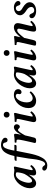

<svg xmlns="http://www.w3.org/2000/svg" viewBox="1430 -2170 974 3875"><g transform="rotate(-90 1917.5 -232.0)"><path d="M344.2 -224.1Q373.5 -296.4 377.9 -381.8Q366.7 -400.9 335 -400.9Q297.4 -400.9 264.4 -372.1Q231.4 -343.3 210.9 -301.8Q190.4 -260.3 178.7 -217.5Q167 -174.8 167 -143.1Q167 -113.3 176 -92.5Q185.1 -71.8 205.1 -71.8Q234.4 -71.8 272.2 -116.5Q310.1 -161.1 344.2 -224.1ZM474.1 -439Q494.1 -439 494.1 -418.9Q491.2 -405.8 484.6 -376.7Q478 -347.7 471.2 -317.9L429.2 -123Q420.9 -81.1 420.9 -76.2Q420.9 -68.4 424.1 -63.7Q427.2 -59.1 432.1 -59.1Q440.9 -59.1 460.2 -72.5Q479.5 -85.9 498 -107.9Q514.2 -107.9 524.9 -84Q495.6 -41 452.9 -15.6Q410.2 9.8 363.8 9.8Q314 9.8 314 -44.9Q314 -70.8 324.2 -108.9L330.1 -127.9L327.1 -129.9Q279.3 -57.6 238 -23.9Q196.8 9.8 153.8 9.8Q120.1 9.8 97.7 -9.3Q75.2 -28.3 66.2 -56.6Q57.1 -85 57.1 -121.1Q57.1 -172.9 80.1 -229.5Q103 -286.1 140.4 -332.3Q177.7 -378.4 230 -408.7Q282.2 -439 335.9 -439Q361.3 -439 378.9 -434.1Q398.9 -430.2 417 -430.2Q439 -430.2 452.1 -435.1Q465.8 -439 474.1 -439Z M696.8 -384.8H614.7Q608.9 -384.8 608.9 -387.2Q608.9 -397.5 612.8 -409.2Q616.7 -424.3 640.6 -425.8L707 -429.2Q715.3 -468.3 725.6 -502.2Q735.8 -536.1 754.2 -574Q772.5 -611.8 794.9 -638.2Q817.4 -664.6 851.1 -681.9Q884.8 -699.2 924.8 -699.2Q957.5 -699.2 990.7 -690.7Q1023.9 -682.1 1049.8 -661.9Q1075.7 -641.6 1075.7 -613.8Q1075.7 -596.7 1064.2 -581.8Q1052.7 -566.9 1028.8 -566.9Q1015.1 -566.9 1005.1 -572Q995.1 -577.1 989.5 -586.9Q983.9 -596.7 981.2 -605Q978.5 -613.3 976.1 -625Q968.3 -659.2 930.7 -659.2Q892.1 -659.2 867.7 -614.3Q843.3 -569.3 826.7 -485.8L815.9 -429.2H925.8Q932.6 -429.2 932.6 -423.8L927.7 -397Q926.3 -391.6 918 -388.2Q909.7 -384.8 901.9 -384.8H808.6L805.7 -363.8Q789.1 -267.6 758.8 -129.9Q751 -93.8 746.1 -71.8Q741.2 -49.8 729 -7.1Q716.8 35.6 705.1 63.7Q693.4 91.8 673.8 127.2Q654.3 162.6 633.3 183.8Q612.3 205.1 582.8 220Q553.2 234.9 520 234.9Q466.3 234.9 439.5 216.8Q412.6 198.7 412.6 175.8Q412.6 159.2 423.3 146.5Q434.1 133.8 455.1 133.8Q489.3 133.8 510.7 168Q524.9 191.9 541 191.9Q560.1 191.9 575.7 177.2Q591.3 162.6 602.3 136.5Q613.3 110.4 621.8 81.3Q630.4 52.2 636 16.1Q641.6 -20 645 -46.9Q648.4 -73.7 651.6 -103.3Q654.8 -132.8 655.8 -141.1Q666 -218.3 696.8 -384.8Z M969.7 -17.1Q969.7 -23.9 975.3 -44.2Q981 -64.5 982.4 -71.8L1020.5 -243.2Q1038.6 -329.1 1038.6 -356.9Q1038.6 -383.8 1020.5 -384.8L979.5 -388.2Q975.1 -394.5 975.3 -405.8Q975.6 -417 980.5 -422.9Q1014.6 -422.9 1060.1 -426.8Q1105.5 -430.7 1132.3 -436Q1142.1 -436 1148.7 -429.4Q1155.3 -422.9 1155.3 -412.1Q1155.3 -377.9 1142.6 -324.2L1138.7 -303.2L1141.6 -300.8Q1173.3 -367.7 1213.1 -403.3Q1252.9 -439 1289.6 -439Q1314 -439 1330.8 -423.3Q1347.7 -407.7 1347.7 -383.8Q1347.7 -359.4 1333 -339.1Q1318.4 -318.8 1296.4 -318.8Q1279.8 -318.8 1258.3 -342.8Q1246.1 -356.9 1234.4 -356.9Q1215.8 -356.9 1189.2 -321Q1162.6 -285.2 1123.5 -214.8L1088.4 -71.8Q1086.9 -66.4 1084 -53Q1081.1 -39.6 1079.3 -33.2Q1077.6 -26.9 1073.2 -17.1Q1068.8 -7.3 1063.2 -2.7Q1057.6 2 1047.9 5.9Q1038.1 9.8 1025.4 9.8Q995.1 9.8 982.4 4.2Q969.7 -1.5 969.7 -17.1Z M1554.2 -318.8 1512.2 -123Q1503.4 -84.5 1503.4 -73.2Q1503.4 -58.1 1514.2 -58.1Q1522.9 -58.1 1543.9 -71.8Q1564.9 -85.4 1582.5 -106Q1591.8 -106 1599.1 -98.1Q1606.4 -90.3 1609.4 -82Q1574.7 -37.6 1530.8 -13.2Q1486.8 11.2 1440.4 11.2Q1391.1 11.2 1391.1 -41Q1391.1 -58.6 1404.3 -113.8L1449.2 -319.8Q1456.5 -360.8 1456.5 -362.8Q1456.5 -382.3 1438.5 -383.8L1398.4 -387.2Q1394 -393.6 1394.3 -405.3Q1394.5 -417 1399.4 -422.9Q1433.6 -422.9 1485.6 -427.2Q1537.6 -431.6 1561.5 -436Q1577.1 -436 1577.1 -418.9Q1577.1 -411.6 1574.2 -398.4Q1571.3 -385.3 1564.7 -360.4Q1558.1 -335.4 1554.2 -318.8ZM1541.5 -644Q1568.4 -644 1583.7 -627.9Q1599.1 -611.8 1599.1 -585.9Q1599.1 -559.6 1583.5 -543.2Q1567.9 -526.9 1541.5 -526.9Q1515.1 -526.9 1498.8 -543.5Q1482.4 -560.1 1482.4 -585.9Q1482.4 -611.8 1498.8 -627.9Q1515.1 -644 1541.5 -644Z M2010.3 -94.2Q1973.1 -47.4 1922.1 -18.8Q1871.1 9.8 1824.2 9.8Q1752 9.8 1713.1 -30.5Q1674.3 -70.8 1674.3 -147Q1674.3 -203.6 1696 -257.3Q1717.8 -311 1753.7 -350.8Q1789.6 -390.6 1838.1 -414.8Q1886.7 -439 1938 -439Q1993.7 -439 2024.9 -416Q2056.2 -393.1 2056.2 -351.1Q2056.2 -324.2 2038.8 -304.7Q2021.5 -285.2 1997.1 -285.2Q1979 -285.2 1967 -296.4Q1955.1 -307.6 1955.1 -325.2Q1955.1 -331.5 1958.5 -343.5Q1961.9 -355.5 1961.9 -362.8Q1961.9 -379.9 1950 -390.4Q1938 -400.9 1918.9 -400.9Q1886.2 -400.9 1856 -368.9Q1825.7 -336.9 1807.4 -286.1Q1789.1 -235.4 1789.1 -182.1Q1789.1 -124 1812 -92Q1835 -60.1 1875 -60.1Q1923.8 -60.1 1989.3 -120.1Q1995.1 -120.1 2002.4 -111.3Q2009.8 -102.5 2010.3 -94.2Z M2361.3 -224.1Q2390.6 -296.4 2395 -381.8Q2383.8 -400.9 2352.1 -400.9Q2314.5 -400.9 2281.5 -372.1Q2248.5 -343.3 2228 -301.8Q2207.5 -260.3 2195.8 -217.5Q2184.1 -174.8 2184.1 -143.1Q2184.1 -113.3 2193.1 -92.5Q2202.1 -71.8 2222.2 -71.8Q2251.5 -71.8 2289.3 -116.5Q2327.1 -161.1 2361.3 -224.1ZM2491.2 -439Q2511.2 -439 2511.2 -418.9Q2508.3 -405.8 2501.7 -376.7Q2495.1 -347.7 2488.3 -317.9L2446.3 -123Q2438 -81.1 2438 -76.2Q2438 -68.4 2441.2 -63.7Q2444.3 -59.1 2449.2 -59.1Q2458 -59.1 2477.3 -72.5Q2496.6 -85.9 2515.1 -107.9Q2531.2 -107.9 2542 -84Q2512.7 -41 2470 -15.6Q2427.2 9.8 2380.9 9.8Q2331.1 9.8 2331.1 -44.9Q2331.1 -70.8 2341.3 -108.9L2347.2 -127.9L2344.2 -129.9Q2296.4 -57.6 2255.1 -23.9Q2213.9 9.8 2170.9 9.8Q2137.2 9.8 2114.7 -9.3Q2092.3 -28.3 2083.3 -56.6Q2074.2 -85 2074.2 -121.1Q2074.2 -172.9 2097.2 -229.5Q2120.1 -286.1 2157.5 -332.3Q2194.8 -378.4 2247.1 -408.7Q2299.3 -439 2353 -439Q2378.4 -439 2396 -434.1Q2416 -430.2 2434.1 -430.2Q2456.1 -430.2 2469.2 -435.1Q2482.9 -439 2491.2 -439Z M2799.8 -318.8 2757.8 -123Q2749 -84.5 2749 -73.2Q2749 -58.1 2759.8 -58.1Q2768.6 -58.1 2789.6 -71.8Q2810.5 -85.4 2828.1 -106Q2837.4 -106 2844.7 -98.1Q2852.1 -90.3 2855 -82Q2820.3 -37.6 2776.4 -13.2Q2732.4 11.2 2686 11.2Q2636.7 11.2 2636.7 -41Q2636.7 -58.6 2649.9 -113.8L2694.8 -319.8Q2702.1 -360.8 2702.1 -362.8Q2702.1 -382.3 2684.1 -383.8L2644 -387.2Q2639.6 -393.6 2639.9 -405.3Q2640.1 -417 2645 -422.9Q2679.2 -422.9 2731.2 -427.2Q2783.2 -431.6 2807.1 -436Q2822.8 -436 2822.8 -418.9Q2822.8 -411.6 2819.8 -398.4Q2816.9 -385.3 2810.3 -360.4Q2803.7 -335.4 2799.8 -318.8ZM2787.1 -644Q2814 -644 2829.3 -627.9Q2844.7 -611.8 2844.7 -585.9Q2844.7 -559.6 2829.1 -543.2Q2813.5 -526.9 2787.1 -526.9Q2760.7 -526.9 2744.4 -543.5Q2728 -560.1 2728 -585.9Q2728 -611.8 2744.4 -627.9Q2760.7 -644 2787.1 -644Z M2934.6 -13.2Q2934.6 -20 2939.9 -45.9L3002.9 -326.2Q3007.8 -353 3007.8 -362.8Q3007.8 -382.3 2989.7 -383.8L2949.7 -387.2Q2945.3 -393.6 2945.6 -405.3Q2945.8 -417 2950.7 -422.9Q2987.3 -423.8 3038.8 -427.7Q3090.3 -431.6 3113.8 -436Q3128.9 -436 3128.9 -418.9Q3128.9 -412.1 3125.5 -397.9Q3122.1 -383.8 3116 -360.8Q3109.9 -337.9 3106 -318.8L3103.5 -310.1H3106Q3168.5 -383.3 3213.9 -411.1Q3259.3 -439 3307.6 -439Q3343.3 -439 3366 -418.7Q3388.7 -398.4 3388.7 -358.9Q3388.7 -340.3 3376 -283.2L3337.9 -124Q3328.6 -78.6 3328.6 -74.2Q3328.6 -67.9 3332 -63.5Q3335.4 -59.1 3339.8 -59.1Q3348.6 -59.1 3369.9 -72.8Q3391.1 -86.4 3408.7 -106.9Q3418 -106.9 3425.3 -99.1Q3432.6 -91.3 3435.5 -83Q3400.9 -38.6 3356.4 -14.4Q3312 9.8 3264.6 9.8Q3217.8 9.8 3217.8 -37.1Q3217.8 -69.3 3228.5 -115.2L3266.6 -274.9Q3276.9 -323.2 3276.9 -335.9Q3276.9 -356 3268.6 -364Q3260.3 -372.1 3241.7 -372.1Q3227.5 -372.1 3209 -360.1Q3190.4 -348.1 3169.2 -325.4Q3147.9 -302.7 3130.4 -281.5Q3112.8 -260.3 3090.8 -231L3046.9 -46.9Q3039.6 -16.1 3027.8 -3.2Q3016.1 9.8 2988.8 9.8Q2959.5 9.8 2947 4.4Q2934.6 -1 2934.6 -13.2Z M3488.3 -77.1Q3488.3 -98.1 3501 -112.1Q3513.7 -126 3532.2 -126Q3549.3 -126 3560.3 -116Q3571.3 -106 3577.6 -91.6Q3584 -77.1 3590.8 -63Q3597.7 -48.8 3611.6 -38.8Q3625.5 -28.8 3646.5 -28.8Q3676.3 -28.8 3695.8 -44.7Q3715.3 -60.5 3715.3 -85Q3715.3 -114.3 3699.7 -137.7Q3684.1 -161.1 3651.4 -183.1L3625.5 -200.2Q3588.9 -224.6 3568.1 -253.9Q3547.4 -283.2 3547.4 -311Q3547.4 -368.2 3592.3 -403.6Q3637.2 -439 3709.5 -439Q3758.3 -439 3796.9 -412.8Q3835.4 -386.7 3835.4 -353Q3835.4 -333.5 3822 -320.3Q3808.6 -307.1 3789.1 -307.1Q3772 -307.1 3761.7 -316.7Q3751.5 -326.2 3746.6 -339.8Q3741.7 -353.5 3736.6 -367.2Q3731.4 -380.9 3720 -390.4Q3708.5 -399.9 3689.5 -399.9Q3664.6 -399.9 3647.5 -383.8Q3630.4 -367.7 3630.4 -342.8Q3630.4 -305.2 3674.3 -276.9L3706.1 -257.8Q3810.1 -195.3 3810.1 -120.1Q3810.1 -63.5 3761 -26.9Q3711.9 9.8 3636.2 9.8Q3573.2 9.8 3530.8 -15.1Q3488.3 -40 3488.3 -77.1Z"/></g></svg>

Font: Common Serif SemiBold
Style: Italic
Weight: 600
Italic angle: -12°
Designer: Philipp H. Poll, Khaled Hosny
Foundry: Stefan Peev, Context Ltd.
Version: Version 1.026